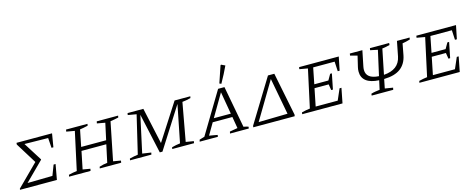

<svg xmlns="http://www.w3.org/2000/svg" viewBox="-37 -1468 5338 2161"><g transform="rotate(-15 2632.0 -387.5)"><path d="M-2 0 0 -13 246 -258 95 -502 97 -521H511L485 -365H463L455 -481L180 -485L315 -271V-266L100 -52L391 -57L437 -177H460L428 0Z M570 0 574 -21Q600 -27 623.5 -32Q647 -37 670 -39L766 -481L670 -498L674 -521H924L920 -500Q888 -493 869 -489Q850 -485 827 -482L788 -288H1079L1121 -481L1027 -498L1032 -521H1281L1277 -500Q1248 -494 1227 -489.5Q1206 -485 1182 -482L1093 -39L1181 -24L1177 0H928L931 -19Q954 -27 978 -32Q1002 -37 1025 -39L1069 -244H780L738 -39L825 -24L820 0Z M1280 0 1284 -20Q1312 -27 1335.5 -31.5Q1359 -36 1381 -39L1486 -482L1387 -499L1391 -521H1575L1667 -98L1939 -521H2122L2118 -501Q2089 -494 2067 -489.5Q2045 -485 2020 -483L1939 -38L2030 -23L2026 0H1772L1776 -20Q1800 -27 1824.5 -31.5Q1849 -36 1873 -39L1960 -475L1658 0H1627L1525 -465L1432 -38L1534 -23L1529 0Z M2611 -35Q2626 -32 2640.5 -28.5Q2655 -25 2667 -21L2664 0H2445L2450 -22L2542 -38L2519 -173H2290L2211 -38Q2235 -34 2258.5 -30Q2282 -26 2307 -21L2304 0H2092L2097 -22L2157 -40L2446 -521H2520ZM2314 -214H2512L2467 -475ZM2496 -566 2475 -575 2541 -770 2548 -775 2593 -754Q2573 -711 2549 -664Q2525 -617 2496 -566Z M2716 0 2719 -18 3027 -521H3101L3202 -18L3199 0ZM3048 -474 2790 -41 3128 -48Z M3286 0 3290 -21Q3316 -27 3339.5 -32Q3363 -37 3386 -39L3482 -481L3386 -498L3390 -521H3852L3820 -364H3798L3792 -477H3542L3505 -290H3669L3708 -358H3728L3692 -178H3672L3661 -247H3496L3455 -44H3712L3768 -173H3790L3756 0Z M4096 0 4098 -21Q4123 -29 4145.5 -32.5Q4168 -36 4199 -40L4222 -145Q4123 -150 4073 -189Q4023 -228 4023 -298Q4023 -326 4029 -349L4059 -476L3977 -498L3981 -521H4127L4091 -344Q4086 -321 4086 -302Q4086 -198 4232 -190L4297 -480L4211 -498L4215 -521H4439L4437 -498Q4409 -491 4390.5 -487.5Q4372 -484 4349 -481L4290 -190Q4377 -196 4429 -235Q4481 -274 4496 -348L4530 -521H4677L4674 -499Q4651 -492 4627.5 -486.5Q4604 -481 4584 -478L4559 -346Q4540 -249 4472.5 -198Q4405 -147 4280 -144L4259 -39L4352 -24L4347 0Z M4652 0 4656 -21Q4682 -27 4705.5 -32Q4729 -37 4752 -39L4848 -481L4752 -498L4756 -521H5218L5186 -364H5164L5158 -477H4908L4871 -290H5035L5074 -358H5094L5058 -178H5038L5027 -247H4862L4821 -44H5078L5134 -173H5156L5122 0Z"/></g></svg>

Font: Piazzolla SC Light
Style: Italic
Weight: 300
Italic angle: -11.3°
Designer: Juan Pablo del Peral
Foundry: Huerta Tipografica
Version: Version 1.330